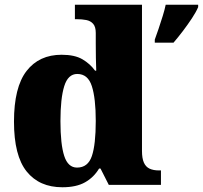

<svg xmlns="http://www.w3.org/2000/svg" viewBox="-20 -780 856 810"><path d="M243 10Q146 10 92.5 -56.5Q39 -123 39 -267Q39 -412 92 -480.5Q145 -549 240 -549Q295 -549 327.5 -530Q360 -511 381 -482H386Q385 -505 384.5 -536Q384 -567 384 -596V-641Q384 -667 373 -679.5Q362 -692 344 -695.5Q326 -699 304 -699H296V-760H579V-143Q579 -112 587 -94Q595 -76 611 -68.5Q627 -61 651 -61H659V0H439L404 -69H398Q376 -32 339 -11Q302 10 243 10ZM305 -73Q351 -73 367.5 -121.5Q384 -170 384 -270Q384 -365 367.5 -416.5Q351 -468 306 -468Q267 -468 251 -416.5Q235 -365 235 -269Q235 -171 251 -122Q267 -73 305 -73ZM633 -613Q640 -632 649 -658.5Q658 -685 666.5 -712.5Q675 -740 679 -760H816V-750Q807 -729 789.5 -702.5Q772 -676 751.5 -649Q731 -622 712 -600H633Z"/></svg>

Font: Noto Serif Kannada Black
Style: Regular
Weight: 900
Version: Version 2.003